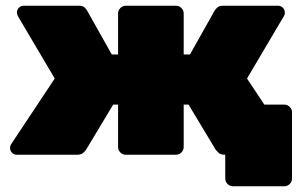

<svg xmlns="http://www.w3.org/2000/svg" viewBox="-20 -540 1059 670"><path d="M793 110Q782 110 774 102Q766 94 766 83V0H764L700 -175H972Q983 -175 991 -167Q999 -159 999 -148V83Q999 94 991 102Q983 110 972 110ZM39 0Q29 0 22 -7Q15 -14 15 -24Q15 -31 19 -37L171 -266L44 -481Q43 -483 41 -487.5Q39 -492 39 -496Q39 -506 46 -513Q53 -520 63 -520H255Q269 -520 275.5 -513.5Q282 -507 284 -503L370 -350H392V-493Q392 -504 400 -512Q408 -520 419 -520H594Q605 -520 613 -512Q621 -504 621 -493V-350H643L729 -503Q731 -507 738 -513.5Q745 -520 758 -520H950Q960 -520 967 -513Q974 -506 974 -496Q974 -492 972.5 -487.5Q971 -483 969 -481L842 -266L994 -37Q998 -31 998 -24Q998 -14 991 -7Q984 0 974 0H764Q749 0 742 -7.5Q735 -15 733 -17L638 -175H621V-27Q621 -16 613 -8Q605 0 594 0H419Q408 0 400 -8Q392 -16 392 -27V-175H375L280 -17Q279 -15 271.5 -7.5Q264 0 249 0Z"/></svg>

Font: Rubik Light Black
Style: Regular
Weight: 900
Version: Version 2.104